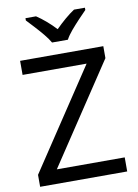

<svg xmlns="http://www.w3.org/2000/svg" viewBox="-101 -1010 774 1075"><g transform="rotate(-10 286.0 -472.0)"><path d="M533 0H38V-68L414 -634H50V-714H523V-646L147 -80H533ZM244 -784Q231 -807 209 -833.5Q187 -860 163 -886Q139 -912 121 -931V-944H181Q207 -927 235 -903Q263 -879 288 -852Q315 -879 343 -903Q371 -927 397 -944H459V-931Q440 -912 415.5 -886Q391 -860 368.5 -833.5Q346 -807 334 -784Z"/></g></svg>

Font: Noto Sans Old Italic
Style: Regular
Weight: 400
Designer: Monotype Design Team
Foundry: Monotype Imaging Inc.
Version: Version 2.003; ttfautohint (v1.8.4.7-5d5b)